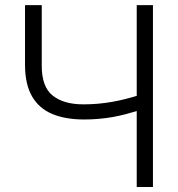

<svg xmlns="http://www.w3.org/2000/svg" viewBox="-20 -748 712 768"><path d="M80.1 -727.5H147V-486.3Q146.5 -401.4 190.4 -366Q234.4 -330.6 313.5 -330.6Q342.3 -330.6 370.6 -333Q398.9 -335.4 427 -340.3Q455.1 -345.2 482.2 -352.1Q509.3 -358.9 535.6 -367.2V-306.2Q507.8 -297.9 481.7 -291Q455.6 -284.2 429 -279.5Q402.3 -274.9 374 -272.5Q345.7 -270 314 -270Q239.7 -270.5 187.7 -292.7Q135.7 -314.9 108.2 -362.5Q80.6 -410.2 80.1 -486.3ZM526.9 -727.5H591.8V0H526.9Z"/></svg>

Font: Inter Tight Light
Style: Regular
Weight: 300
Designer: Rasmus Andersson
Foundry: rsms
Version: Version 3.004